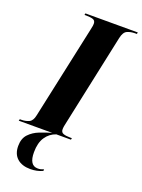

<svg xmlns="http://www.w3.org/2000/svg" viewBox="-220 -792 821 1109"><g transform="rotate(20 191.0 -237.0)"><path d="M-45 0 -42 -10H-32Q-7 -10 14 -19.5Q35 -29 42 -65L165 -636Q169 -652 170 -661Q171 -670 171 -674Q171 -694 155 -699Q139 -704 113 -704H103L105 -714H427L425 -704H414Q387 -704 366 -694.5Q345 -685 337 -647L218 -89Q214 -72 212 -60.5Q210 -49 210 -40Q210 -21 226 -15.5Q242 -10 267 -10H278L276 0ZM113 240Q61 240 31.5 213.5Q2 187 2 138Q2 92 27 65.5Q52 39 89 24.5Q126 10 161 0H186Q147 13 123.5 48Q100 83 100 141Q100 222 152 222Q163 222 171 220Q179 218 189 214L188 224Q154 240 113 240Z"/></g></svg>

Font: Noto Serif Display ExtraCondensed Black
Style: Italic
Weight: 900
Width: 2
Italic angle: -12°
Designer: Monotype Design Team
Foundry: Monotype Imaging Inc.
Version: Version 2.009